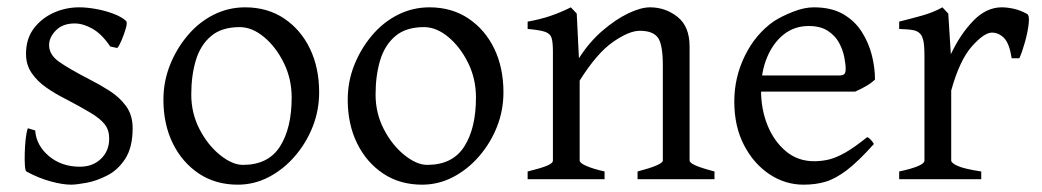

<svg xmlns="http://www.w3.org/2000/svg" viewBox="-20 -489 2843 524"><path d="M174 15Q151 15 118 6Q85 -3 52 -21Q49 -23 48 -37Q47 -51 47.5 -70.5Q48 -90 50 -109Q52 -128 56 -139L76 -133Q79 -92 113.5 -63Q148 -34 198 -34Q233 -34 255.5 -55.5Q278 -77 278 -111Q278 -134 266 -149.5Q254 -165 227.5 -181Q201 -197 157 -220Q131 -233 106.5 -250Q82 -267 66.5 -289.5Q51 -312 51 -342Q51 -383 72 -411Q93 -439 126 -454Q159 -469 196 -469Q217 -469 242 -464.5Q267 -460 289.5 -451.5Q312 -443 324 -432Q328 -428 323.5 -412Q319 -396 312 -379.5Q305 -363 300 -358L281 -362Q258 -396 232.5 -410.5Q207 -425 184 -425Q151 -425 132.5 -406Q114 -387 114 -366Q114 -340 140.5 -321Q167 -302 223 -273Q251 -259 278.5 -241.5Q306 -224 324 -199.5Q342 -175 342 -139Q342 -87 322 -56Q302 -25 272.5 -10Q243 5 215.5 10Q188 15 174 15Z M629 15Q568 15 522.5 -15.5Q477 -46 451.5 -98Q426 -150 426 -217Q426 -266 443.5 -310.5Q461 -355 491.5 -391.5Q522 -428 562.5 -448.5Q603 -469 649 -469Q710 -469 755.5 -438.5Q801 -408 826 -356Q851 -304 851 -237Q851 -188 833.5 -143.5Q816 -99 785 -63Q754 -27 714 -6Q674 15 629 15ZM634 -415Q585 -415 556 -390.5Q527 -366 514.5 -324.5Q502 -283 502 -231Q502 -180 524.5 -136.5Q547 -93 580.5 -66Q614 -39 643 -39Q712 -39 744 -89Q776 -139 776 -223Q776 -274 754.5 -317.5Q733 -361 700.5 -388Q668 -415 634 -415Z M1132 15Q1071 15 1025.5 -15.5Q980 -46 954.5 -98Q929 -150 929 -217Q929 -266 946.5 -310.5Q964 -355 994.5 -391.5Q1025 -428 1065.5 -448.5Q1106 -469 1152 -469Q1213 -469 1258.5 -438.5Q1304 -408 1329 -356Q1354 -304 1354 -237Q1354 -188 1336.5 -143.5Q1319 -99 1288 -63Q1257 -27 1217 -6Q1177 15 1132 15ZM1137 -415Q1088 -415 1059 -390.5Q1030 -366 1017.5 -324.5Q1005 -283 1005 -231Q1005 -180 1027.5 -136.5Q1050 -93 1083.5 -66Q1117 -39 1146 -39Q1215 -39 1247 -89Q1279 -139 1279 -223Q1279 -274 1257.5 -317.5Q1236 -361 1203.5 -388Q1171 -415 1137 -415Z M1720 0V-21Q1789 -39 1789 -51V-310Q1789 -369 1775 -387Q1761 -405 1726 -405Q1697 -405 1653 -374.5Q1609 -344 1562 -269V-51Q1562 -44 1580.5 -36Q1599 -28 1630 -21V0H1420V-21Q1453 -29 1471 -36Q1489 -43 1489 -51V-348Q1489 -373 1485.5 -385Q1482 -397 1468 -402Q1454 -407 1420 -410V-430Q1454 -436 1482 -445.5Q1510 -455 1538 -469L1554 -452L1560 -330Q1588 -374 1624 -405Q1660 -436 1694.5 -452.5Q1729 -469 1754 -469Q1796 -469 1829 -443Q1862 -417 1862 -362V-51Q1862 -45 1877 -38Q1892 -31 1930 -21V0Z M2314 -239H2034L2035 -283H2269Q2281 -283 2284.5 -287Q2288 -291 2288 -301Q2288 -314 2284 -334Q2280 -354 2269.5 -373Q2259 -392 2239 -405Q2219 -418 2187 -418Q2148 -418 2119 -395Q2090 -372 2073.5 -332.5Q2057 -293 2057 -243Q2057 -191 2074.5 -147.5Q2092 -104 2124.5 -76.5Q2157 -49 2202 -49Q2222 -49 2241.5 -53.5Q2261 -58 2286 -72Q2311 -86 2347 -115Q2353 -112 2358 -106Q2363 -100 2365 -96Q2322 -48 2291 -24.5Q2260 -1 2233 7Q2206 15 2173 15Q2123 15 2080 -13.5Q2037 -42 2010.5 -93Q1984 -144 1984 -212Q1984 -278 2013 -337Q2042 -396 2092 -431Q2114 -445 2144.5 -457Q2175 -469 2201 -469Q2249 -469 2281 -450.5Q2313 -432 2332 -402Q2351 -372 2359.5 -338Q2368 -304 2368 -272Q2359 -263 2344.5 -254.5Q2330 -246 2314 -239Z M2762 -330H2741Q2735 -370 2720.5 -385Q2706 -400 2687 -400Q2666 -400 2632.5 -362.5Q2599 -325 2576 -242V-51Q2576 -44 2594 -36Q2612 -28 2658 -21V0H2434V-21Q2467 -28 2485 -35.5Q2503 -43 2503 -51V-335Q2503 -367 2499.5 -380Q2496 -393 2491 -397Q2485 -404 2473.5 -406.5Q2462 -409 2434 -410V-430Q2466 -438 2496.5 -446.5Q2527 -455 2552 -469L2568 -452L2575 -341Q2601 -396 2636.5 -432.5Q2672 -469 2714 -469Q2729 -469 2747 -465Q2765 -461 2783 -451Q2790 -447 2787.5 -424.5Q2785 -402 2777.5 -375Q2770 -348 2762 -330Z"/></svg>

Font: ChillKai
Style: Regular
Weight: 400
Designer: ChillType
Foundry: 寒蝉字型
Version: Version 2.000